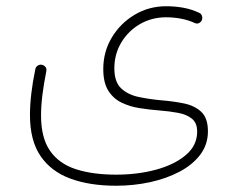

<svg xmlns="http://www.w3.org/2000/svg" viewBox="-20 -365 750 610"><path d="M75.2 1Q75.2 -63.5 92.3 -145.5Q93.8 -152.8 100.1 -156.7Q106.4 -160.6 113.3 -159.2Q120.1 -157.7 124.5 -152.1Q128.9 -146.5 127 -138.2Q119.1 -98.1 114.7 -63.2Q110.4 -28.3 110.4 2Q110.4 72.8 138.9 114Q167.5 155.3 221.2 172.6Q274.9 189.9 349.1 189.9Q417 189.9 475.6 174.1Q534.2 158.2 570.3 127.7Q606.4 97.2 606.4 53.2Q606.4 25.4 589.6 12Q572.8 -1.5 545.2 -6.6Q517.6 -11.7 484.9 -14.2Q454.1 -16.6 423.1 -21.5Q392.1 -26.4 366 -39.1Q339.8 -51.8 324 -77.1Q308.1 -102.5 308.1 -145.5Q308.1 -200.7 335.2 -245.8Q362.3 -291 407.7 -318.1Q453.1 -345.2 507.8 -345.2Q535.2 -345.2 561.5 -340.6Q587.9 -335.9 611.8 -324.7Q618.7 -322.3 621.3 -315.4Q624 -308.6 621.6 -301.8Q619.1 -295.4 613 -292Q606.9 -288.6 599.6 -291.5Q578.6 -301.3 554.9 -305.7Q531.2 -310.1 507.8 -310.1Q462.4 -310.1 425 -288.6Q387.7 -267.1 365.5 -230.2Q343.3 -193.4 343.3 -147.9Q343.3 -104.5 365 -84.2Q386.7 -64 420.7 -56.9Q454.6 -49.8 491.7 -46.4Q529.3 -43.5 563.5 -36.6Q597.7 -29.8 619.1 -10Q640.6 9.8 640.6 52.2Q640.6 94.2 616.2 126.5Q591.8 158.7 550 180.7Q508.3 202.6 456.3 213.9Q404.3 225.1 348.6 225.1Q265.6 225.1 204.1 202.6Q142.6 180.2 108.9 130.9Q75.2 81.5 75.2 1Z"/></svg>

Font: Mikhak-DS2-FD ExtraLight
Style: Regular
Weight: 200
Designer: Amin Abedi
Version: Version 3.2